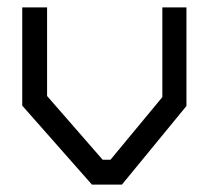

<svg xmlns="http://www.w3.org/2000/svg" viewBox="-20 -498 563 518"><path d="M309 0H228L40 -213V-478H107V-239L257 -67H278L418 -236V-478H483V-212Z"/></svg>

Font: Turret Road Medium
Style: Regular
Weight: 500
Designer: Noponies
Foundry: Noponies
Version: Version 1.001; ttfautohint (v1.8)